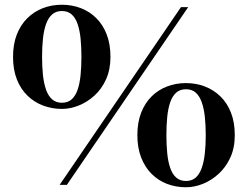

<svg xmlns="http://www.w3.org/2000/svg" viewBox="-20 -780 1046 810"><path d="M231.5 0 743.5 -750H774L262 0ZM241 -320.5Q198.5 -320.5 161.2 -334.8Q124 -349 95.5 -376.8Q67 -404.5 51 -445.5Q35 -486.5 35 -540Q35 -593.5 51 -634.5Q67 -675.5 95.5 -703.5Q124 -731.5 161.2 -745.8Q198.5 -760 241 -760Q283.5 -760 320.8 -745.8Q358 -731.5 386.2 -703.5Q414.5 -675.5 430.2 -634.5Q446 -593.5 446 -540Q446 -486.5 427.5 -445.5Q409 -404.5 378.5 -376.8Q348 -349 312 -334.8Q276 -320.5 241 -320.5ZM241 -346.5Q266.5 -346.5 282.5 -361Q298.5 -375.5 307.5 -401.8Q316.5 -428 320 -463.5Q323.5 -499 323.5 -540Q323.5 -581.5 320 -616.8Q316.5 -652 307.5 -678.2Q298.5 -704.5 282.5 -719Q266.5 -733.5 241 -733.5Q216 -733.5 199.8 -719Q183.5 -704.5 174.2 -678.2Q165 -652 161.2 -616.8Q157.5 -581.5 157.5 -540Q157.5 -499 161.2 -463.5Q165 -428 174.2 -401.8Q183.5 -375.5 199.8 -361Q216 -346.5 241 -346.5ZM764.5 10Q722 10 684.8 -4.2Q647.5 -18.5 619.5 -46.5Q591.5 -74.5 575.5 -115.5Q559.5 -156.5 559.5 -210Q559.5 -263.5 575.5 -304.5Q591.5 -345.5 619.5 -373.2Q647.5 -401 684.8 -415.2Q722 -429.5 764.5 -429.5Q807 -429.5 844.2 -415.2Q881.5 -401 910 -373.2Q938.5 -345.5 954.5 -304.5Q970.5 -263.5 970.5 -210Q970.5 -156.5 951.8 -115.5Q933 -74.5 902.2 -46.5Q871.5 -18.5 835.5 -4.2Q799.5 10 764.5 10ZM764.5 -16.5Q790 -16.5 806 -31Q822 -45.5 831.2 -71.8Q840.5 -98 844.2 -133.5Q848 -169 848 -210Q848 -251.5 844.2 -286.8Q840.5 -322 831.2 -348.2Q822 -374.5 806 -389Q790 -403.5 764.5 -403.5Q739.5 -403.5 723.2 -389Q707 -374.5 698 -348.2Q689 -322 685.5 -286.8Q682 -251.5 682 -210Q682 -169 685.5 -133.5Q689 -98 698 -71.8Q707 -45.5 723.2 -31Q739.5 -16.5 764.5 -16.5Z"/></svg>

Font: Bodoni Moda SC 9pt Medium
Style: Regular
Weight: 500
Designer: Owen Earl
Foundry: indestructible type
Version: Version 2.005